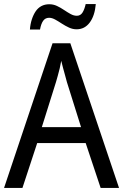

<svg xmlns="http://www.w3.org/2000/svg" viewBox="-20 -930 610 950"><path d="M478 0 404 -222H164L91 0H0L240 -716H328L569 0ZM311 -524Q308 -536 302.5 -555.5Q297 -575 291.5 -595.5Q286 -616 283 -629Q280 -611 275.5 -592Q271 -573 266 -555.5Q261 -538 257 -524L187 -301H381ZM454 -910Q449 -852 424 -818.5Q399 -785 359 -785Q340 -785 321.5 -793.5Q303 -802 285.5 -813.5Q268 -825 252.5 -833.5Q237 -842 223 -842Q204 -842 193.5 -827Q183 -812 178 -784H128Q130 -811 137.5 -834Q145 -857 156.5 -874Q168 -891 185 -900Q202 -909 224 -909Q244 -909 262 -900.5Q280 -892 297 -880.5Q314 -869 329.5 -860.5Q345 -852 360 -852Q378 -852 388 -867.5Q398 -883 404 -910Z"/></svg>

Font: Noto Sans Thai SemiCondensed
Style: Regular
Weight: 400
Width: 4
Designer: Monotype Design Team
Foundry: Monotype Imaging Inc.
Version: Version 2.001